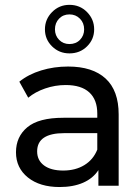

<svg xmlns="http://www.w3.org/2000/svg" viewBox="-20 -767 568 793"><path d="M416.3 -442.5C380.4 -475.6 328.7 -492.2 261.3 -492.2C222 -492.2 184.9 -486.8 150 -476.1C115 -465.4 84.9 -449.9 59.8 -429.6L96.6 -363.4C115.6 -379.3 138.9 -392.1 166.5 -401.6C194.1 -411.1 222.3 -415.8 251.2 -415.8C294.1 -415.8 326.6 -405.7 348.7 -385.5C370.8 -365.2 381.8 -336.1 381.8 -298.1V-280.6H242C173.9 -280.6 124.2 -267.6 92.9 -241.5C61.6 -215.4 46 -180.9 46 -138C46 -95.1 62.4 -60.4 95.2 -34C128 -7.7 171.7 5.5 226.3 5.5C263.7 5.5 296.1 -0.5 323.4 -12.4C350.7 -24.4 371.7 -41.7 386.4 -64.4V0H470.1V-294.4C470.1 -360 452.2 -409.4 416.3 -442.5ZM328.4 -85.1C303.9 -70.1 274.8 -62.6 241 -62.6C207.3 -62.6 180.9 -69.6 161.9 -83.7C142.9 -97.8 133.4 -117.1 133.4 -141.7C133.4 -192 170.8 -217.1 245.6 -217.1H381.8V-149C370.8 -121.4 353 -100.1 328.4 -85.1ZM195 -575.5C214.7 -556.1 238.6 -546.5 266.8 -546.5C295.6 -546.5 319.9 -556.1 339.5 -575.5C359.1 -594.8 368.9 -618.2 368.9 -645.8C368.9 -673.4 359.1 -697.2 339.5 -717.1C319.9 -737.1 295.6 -747 266.8 -747C238.6 -747 214.7 -737.1 195 -717.1C175.4 -697.2 165.6 -673.4 165.6 -645.8C165.6 -618.2 175.4 -594.8 195 -575.5ZM310.5 -602.6C299.2 -590.9 284.6 -585.1 266.8 -585.1C249.6 -585.1 235.4 -590.9 224 -602.6C212.7 -614.3 207 -628.7 207 -645.8C207 -663.6 212.7 -678.3 224 -690C235.4 -701.7 249.6 -707.5 266.8 -707.5C284 -707.5 298.4 -701.7 310 -690C321.7 -678.3 327.5 -663.6 327.5 -645.8C327.5 -628.7 321.8 -614.3 310.5 -602.6Z"/></svg>

Font: Montserrat Ace
Style: Regular
Weight: 500
Designer: Julieta Ulanovsky
Foundry: Julieta Ulanovsky
Version: Version 1